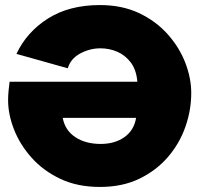

<svg xmlns="http://www.w3.org/2000/svg" viewBox="-20 -734 798 759"><path d="M375 5Q286 5 218.5 -27Q151 -59 105 -110.5Q59 -162 35.5 -222Q12 -282 12 -338Q12 -357 14 -376.5Q16 -396 18 -411H523Q519 -458 497 -487Q475 -516 443.5 -529.5Q412 -543 377 -543Q335 -543 297 -522.5Q259 -502 248 -464L45 -521Q86 -608 170 -661Q254 -714 375 -714Q462 -714 529 -682.5Q596 -651 642.5 -599Q689 -547 712.5 -486Q736 -425 736 -366Q736 -299 713 -233Q690 -167 644 -113.5Q598 -60 531 -27.5Q464 5 375 5ZM378 -165Q434 -165 472 -192Q510 -219 518 -268H228Q237 -219 277.5 -192Q318 -165 378 -165Z"/></svg>

Font: Raleway Black
Style: Regular
Weight: 900
Designer: Matt McInerney, Pablo Impallari, Rodrigo Fuenzalida
Foundry: Matt McInerney, Pablo Impallari, Rodrigo Fuenzalida
Version: Version 4.026